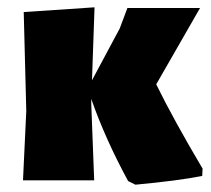

<svg xmlns="http://www.w3.org/2000/svg" viewBox="-20 -494 578 526"><path d="M535 -32 534 -12Q469 1 351 12L331 2Q268 -114 230 -223V-210L238 0H43L52 -190L45 -461L239 -474L232 -274L308 -416L329 -472H528L408 -263Q455 -167 535 -32Z"/></svg>

Font: Luna Sans Black
Style: Regular
Weight: 900
Designer: Juan Pablo del Peral
Foundry: Huerta Tipografica
Version: Version 2.001; ttfautohint (v1.5)